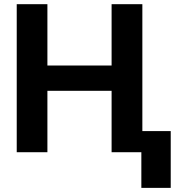

<svg xmlns="http://www.w3.org/2000/svg" viewBox="-20 -727 863 917"><path d="M59.9 -707H206.4V-414.1H513V-707H659.9V0H513V-293.3H206.4V0H59.9ZM795.4 170.3H655.1V-100.9H795.4Z"/></svg>

Font: Pretendard Std Variable
Style: Regular
Weight: 400
Designer: Base glyphs from Inter by Rasmus Andersson; Hangeul glyphs from Noto Sans CJK(Source Han Sans) by Jang Soo-young and Kan
Foundry: Kil Hyung-jin
Version: Version 1.309;Glyphs 3.2 (3225)